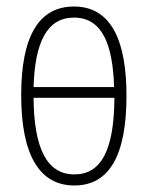

<svg xmlns="http://www.w3.org/2000/svg" viewBox="-20 -559 453 589"><path d="M368 -265C368 -431 323 -539 207 -539C98 -539 45 -446 45 -267C45 -82 102 10 208 10C314 10 368 -80 368 -265ZM207 -505C293 -505 326 -424 330 -292H83C87 -429 124 -505 207 -505ZM208 -24C123 -24 84 -106 83 -259H331C330 -99 291 -24 208 -24Z"/></svg>

Font: Noto Sans ExtraCondensed ExtraLight
Style: Regular
Weight: 200
Width: 2
Designer: Monotype Design Team
Foundry: Monotype Imaging Inc.
Version: Version 2.013